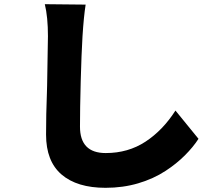

<svg xmlns="http://www.w3.org/2000/svg" viewBox="-20 -823 1040 917"><path d="M374 -649Q369 -566 365.5 -434Q362 -302 362 -218Q362 -92 485 -92Q592 -92 675 -146.5Q758 -201 818 -295L928 -160Q903 -121 863 -81Q823 -41 771 -7Q713 31 640 52.5Q567 74 484 74Q348 74 274 10.5Q200 -53 200 -180Q200 -277 204 -378L205 -413Q209 -655 209 -649Q209 -742 194 -803L389 -801Q380 -744 374 -649Z"/></svg>

Font: Merged Yaku Han JP Black
Style: Regular
Weight: 900
Designer: Ryoko NISHIZUKA 西塚涼子 (kana, bopomofo & ideographs); Paul D. Hunt (Latin, Greek & Cyrillic); Sandoll Communications 산돌커뮤니
Foundry: Adobe
Version: Version 2.004